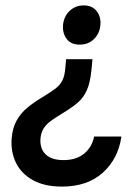

<svg xmlns="http://www.w3.org/2000/svg" viewBox="-20 -665 500 710"><path d="M322 -446 318 -405Q313.5 -359 301.2 -331.5Q289 -304 267.5 -285.5Q246 -267 213.5 -247.5Q189.5 -233 171.2 -220.2Q153 -207.5 142.2 -191.5Q131.5 -175.5 129.5 -151Q127.5 -114.5 149.2 -93.8Q171 -73 215 -73Q262.5 -73 291.5 -97.2Q320.5 -121.5 328 -160H429Q417 -77.5 360 -26.2Q303 25 209 25Q145 25 102.2 1.5Q59.5 -22 39.5 -62.2Q19.5 -102.5 23 -152Q26 -192 41.8 -219.8Q57.5 -247.5 82 -267.5Q106.5 -287.5 135 -304.5Q165 -322.5 183.2 -336Q201.5 -349.5 210.5 -367Q219.5 -384.5 221.5 -414.5L224.5 -446ZM289.5 -645Q321.5 -645 338 -623.2Q354.5 -601.5 351 -570.5Q348 -540.5 327.2 -520.2Q306.5 -500 274.5 -500Q242.5 -500 226.8 -520.8Q211 -541.5 213 -571Q215.5 -603.5 237 -624.2Q258.5 -645 289.5 -645Z"/></svg>

Font: Karla SemiBold
Style: Italic
Weight: 600
Italic angle: -8°
Designer: Jonathan Pinhorn
Version: Version 2.004;gftools[0.9.33]